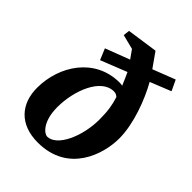

<svg xmlns="http://www.w3.org/2000/svg" viewBox="-214 -851 974 974"><g transform="rotate(45 273.0 -364.0)"><path d="M527 -652 500 -709 379 -662 324 -740 158 -716 154 -682 233 -662 265 -617 134 -567 159 -507 300 -563C308 -545 320 -519 330 -495C323 -496 316 -497 310 -497C133 -497 32 -340 32 -182C32 -68 100 12 231 12C449 12 509 -182 509 -295C509 -399 461 -525 415 -607ZM370 -292C370 -170 313 -43 243 -43C225 -43 174 -78 174 -186C174 -303 228 -445 321 -445C336 -445 343 -439 350 -433C363 -393 370 -354 370 -292Z"/></g></svg>

Font: Veleka
Style: Bold Italic
Weight: 700
Italic angle: -12°
Designer: Stefan Peev, Context Ltd, 2016; SIL International, 1997-2014.
Foundry: Stefan Peev, Context Ltd, 2016
Version: Version 5.000